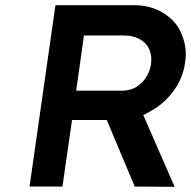

<svg xmlns="http://www.w3.org/2000/svg" viewBox="-20 -720 737 741"><path d="M94 0 194 -700H498Q561 -700 609 -670.5Q657 -641 677 -597.5Q697 -554 697 -511Q697 -495 694 -477Q686 -417 648 -366.5Q610 -316 554 -287Q544 -281 533 -276L654 1L500 0L392 -257H258L221 0ZM274 -370H452Q481 -370 504.5 -383.5Q528 -397 543.5 -421Q559 -445 563 -474Q564 -483 564 -490Q564 -513 554 -534Q544 -555 519 -569Q494 -583 459 -583H304Z"/></svg>

Font: Lexend Med
Style: Italic
Weight: 500
Italic angle: -8.13011°
Designer: Bonnie Shaver-Troup, Thomas Jockin
Foundry: Lexend
Version: Version 1.007